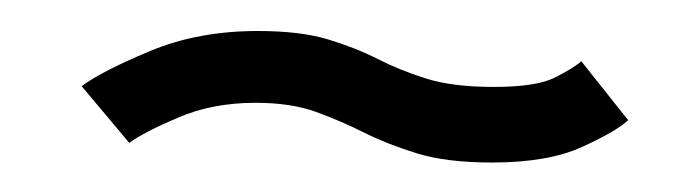

<svg xmlns="http://www.w3.org/2000/svg" viewBox="-20 -410 458 127"><path d="M305.5 -302.5Q275.5 -302.5 256 -308.5Q236.5 -314.5 221 -322.2Q205.5 -330 189 -336Q172.5 -342 149 -342Q120.5 -342 97.8 -332.2Q75 -322.5 65.5 -315.5L34 -353Q47.5 -363 79.2 -376.2Q111 -389.5 150.5 -389.5Q178.5 -389.5 196.8 -384Q215 -378.5 229.8 -371Q244.5 -363.5 262 -358Q279.5 -352.5 306.5 -352.5Q335 -352.5 347.2 -358.8Q359.5 -365 364.5 -369.5L395.5 -330.5Q387.5 -323 365 -312.8Q342.5 -302.5 305.5 -302.5Z"/></svg>

Font: Anybody ExtraExpanded Light
Style: Italic
Weight: 300
Width: 8
Italic angle: -10°
Designer: Tyler Finck
Foundry: Etcetera Type Company
Version: Version 1.010; ttfautohint (v1.8.3) -l 8 -r 50 -G 200 -x 14 